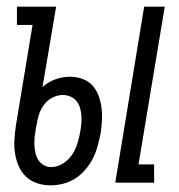

<svg xmlns="http://www.w3.org/2000/svg" viewBox="-20 -550 540 578"><path d="M327 0 414 -530H476L397 -55H444V0ZM132 8Q111 8 91.5 1.5Q72 -5 58 -18.5Q44 -32 36 -50.5Q28 -69 25 -89.5Q22 -110 23.5 -131Q25 -152 28 -173L78 -475H31V-530H149L108 -288Q126 -304 147.5 -311.5Q169 -319 191 -319Q210 -319 228 -312.5Q246 -306 258 -293Q270 -280 276.5 -262.5Q283 -245 285.5 -226.5Q288 -208 287 -188Q286 -168 283 -149Q279 -130 274 -111Q269 -92 260 -74Q251 -56 237.5 -40Q224 -24 207 -13Q190 -2 170.5 3Q151 8 132 8ZM134 -47Q153 -47 170 -58Q187 -69 197.5 -85Q208 -101 213.5 -119.5Q219 -138 222 -156Q224 -168 225 -180Q226 -192 225 -203.5Q224 -215 220.5 -226.5Q217 -238 209.5 -246.5Q202 -255 191.5 -259.5Q181 -264 169 -264Q153 -264 137.5 -256Q122 -248 112 -234Q102 -220 97 -204.5Q92 -189 90 -173L88 -164Q86 -152 84.5 -139.5Q83 -127 83.5 -114.5Q84 -102 86.5 -90.5Q89 -79 95 -69Q101 -59 111.5 -53Q122 -47 134 -47Z"/></svg>

Font: Iosevka Slab Light
Style: Italic
Weight: 300
Italic angle: -9°
Monospace: yes
Designer: Belleve Invis
Foundry: Belleve Invis
Version: Version 11.1.1; ttfautohint (v1.8.3)